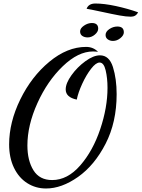

<svg xmlns="http://www.w3.org/2000/svg" viewBox="-20 -986 806 1093"><path d="M32 -164Q32 -290 95.5 -420Q159 -550 261 -634.5Q363 -719 470 -719Q511 -719 538 -691Q522 -693 509 -693Q425 -693 337.5 -609Q250 -525 193 -399Q136 -273 136 -158Q136 -72 170.5 -16.5Q205 39 277 39Q364 39 436.5 -44Q509 -127 550.5 -250.5Q592 -374 592 -486Q592 -541 581.5 -585.5Q571 -630 547 -630Q526 -630 498.5 -594.5Q471 -559 448 -509Q425 -459 417 -419Q354 -432 354 -477Q354 -512 387 -558Q420 -604 466 -637.5Q512 -671 549 -671Q602 -671 623 -604Q644 -537 644 -450Q644 -290 581 -167.5Q518 -45 424.5 21Q331 87 242 87Q183 87 135 56.5Q87 26 59.5 -31Q32 -88 32 -164ZM436 -807Q436 -825 458 -840Q480 -855 503 -855Q539 -855 539 -823Q539 -805 520 -789Q501 -773 479 -773Q461 -773 448.5 -781.5Q436 -790 436 -807ZM581 -787Q581 -806 602.5 -820.5Q624 -835 648 -835Q685 -835 685 -802Q685 -785 665.5 -769Q646 -753 623 -753Q606 -753 593.5 -762Q581 -771 581 -787ZM558 -919Q488 -934 473 -936Q484 -966 523 -966Q573 -966 640 -951.5Q707 -937 766 -916Q754 -891 725 -891Q699 -891 660.5 -898Q622 -905 558 -919Z"/></svg>

Font: Dancing Script
Style: Bold
Weight: 700
Designer: Pablo Impallari
Foundry: Pablo Impallari
Version: Version 2.000